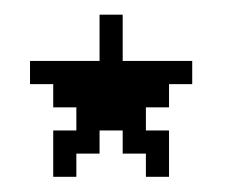

<svg xmlns="http://www.w3.org/2000/svg" viewBox="-20 -676 337 259"><path d="M51.8 -437.5V-500H83V-531.2H51.8V-562.5H20.5V-593.8H114.3V-656.2H145.5V-593.8H239.3V-562.5H208V-531.2H176.8V-500H208V-437.5H176.8V-468.8H145.5V-500H114.3V-468.8H83V-437.5Z"/></svg>

Font: Terminal Grotesque
Style: Regular
Weight: 400
Designer: Raphaël Bastide
Foundry: http://raphaelbastide.com
Version: Version 1.0